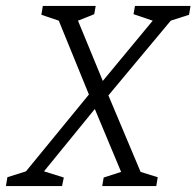

<svg xmlns="http://www.w3.org/2000/svg" viewBox="-69 -630 665 650"><path d="M-49 0 -44 -30 19 -50 232 -310 130 -560 71 -580 76 -610H255L250 -582L195 -560L279 -356L448 -560L383 -582L388 -610H576L571 -580L509 -560L298 -307L407 -48L465 -30L460 0H277L282 -29L341 -48L252 -261L80 -50L147 -29L141 0Z"/></svg>

Font: Manuale Light
Style: Italic
Weight: 300
Italic angle: -11°
Version: Version 1.002